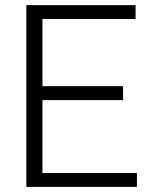

<svg xmlns="http://www.w3.org/2000/svg" viewBox="-20 -731 607 751"><path d="M83 0H515.6V-54.2H146V-339.4H461.4V-394H146V-656.7H510.3V-710.9H83Z"/></svg>

Font: Roboto Flex
Style: wght 200 wdth 100 opsz 14.0 GRAD 0.00 slnt 0.00 XTRA 468 XOPQ 96 YOPQ 79 YTLC 514 YTUC 712 YTAS 750 YTDE -203.00 YTFI 738
Weight: 200
Designer: Berlow after Robertson
Foundry: Google
Version: Version 3.100